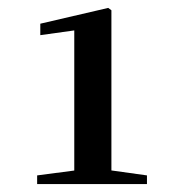

<svg xmlns="http://www.w3.org/2000/svg" viewBox="-20 -938 445 486"><path d="M74 -472V-494L173 -507H259L352 -494V-472ZM168 -472V-861L82 -849V-878L254 -918L262 -912V-472Z"/></svg>

Font: Noto Serif SC ExtraLight
Style: Bold
Weight: 700
Version: Version 2.002-H1;hotconv 1.1.0;makeotfexe 2.6.0